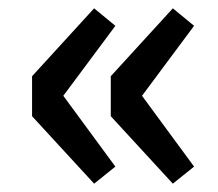

<svg xmlns="http://www.w3.org/2000/svg" viewBox="-20 -507 523 461"><path d="M57 -228V-324L206 -487L257 -445L132 -277L257 -107L206 -66ZM246 -228V-324L395 -487L446 -445L321 -277L446 -107L395 -66Z"/></svg>

Font: Nebula Sans Semibold
Style: Regular
Weight: 600
Designer: Paul D. Hunt for Adobe (as Source Sans)
Foundry: Nebula Entertainment & Broadcasting LLC
Version: Version 1.010